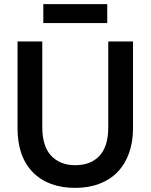

<svg xmlns="http://www.w3.org/2000/svg" viewBox="-20 -901 730 931"><path d="M345 10Q214 10 139.5 -65.5Q65 -141 65 -280V-700H185V-285Q185 -192 228 -146Q271 -100 345 -100Q420 -100 462.5 -145.5Q505 -191 505 -285V-700H625V-280Q625 -212 605.5 -158Q586 -104 549.5 -66.5Q513 -29 461 -9.5Q409 10 345 10ZM190 -881H500V-789H190Z"/></svg>

Font: PT Root UI Bold
Style: Regular
Weight: 700
Designer: Vitaly Kuzmin
Foundry: ParaType Ltd.
Version: Version 2.000G